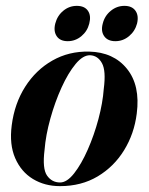

<svg xmlns="http://www.w3.org/2000/svg" viewBox="-20 -626 507 655"><path d="M284 -450Q367.5 -448 413.2 -391.2Q459 -334.5 446.5 -238.5Q438 -170 403.5 -113.8Q369 -57.5 313.2 -24.2Q257.5 9 184.5 9Q132.5 9 92.2 -15.5Q52 -40 31.8 -86.5Q11.5 -133 20 -198.5Q29.5 -273 66 -330.2Q102.5 -387.5 158.8 -419.5Q215 -451.5 284 -450ZM185 -3.5Q208.5 -3.5 233 -34.8Q257.5 -66 279.2 -115.2Q301 -164.5 315.8 -219.8Q330.5 -275 334 -323Q342 -384.5 328 -410.2Q314 -436 288 -437.5Q263.5 -438.5 238 -407.8Q212.5 -377 190 -327.5Q167.5 -278 151.8 -221.5Q136 -165 132 -114.5Q124 -50.5 140.5 -27Q157 -3.5 185 -3.5ZM211 -485.5Q185 -485.5 173.5 -502.5Q162 -519.5 168.5 -545.5Q175.5 -572.5 195.8 -589.2Q216 -606 242 -606Q268.5 -606 280 -589.2Q291.5 -572.5 284.5 -545.5Q278 -519.5 257.5 -502.5Q237 -485.5 211 -485.5ZM373.5 -485.5Q347.5 -485.5 335.5 -502.5Q323.5 -519.5 330.5 -545.5Q337 -572 357.8 -589Q378.5 -606 404.5 -606Q430.5 -606 442.2 -589.2Q454 -572.5 447.5 -545.5Q440.5 -519.5 420 -502.5Q399.5 -485.5 373.5 -485.5Z"/></svg>

Font: Fraunces 144pt SemiBold
Style: Italic
Weight: 600
Italic angle: -16°
Version: Version 1.000;[0bf87f6ff]